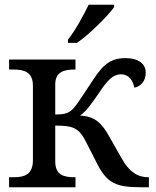

<svg xmlns="http://www.w3.org/2000/svg" viewBox="-20 -786 655 806"><path d="M569.8 0H605V-42H602.1C557.1 -42 521.5 -65.4 490.2 -122.1L438 -213.9C408.2 -268.1 378.4 -298.3 315.9 -300.8C342.3 -319.3 362.8 -348.1 397 -397.9C430.7 -449.2 455.1 -474.1 487.8 -474.1C521 -474.1 538.6 -447.8 543.9 -418C569.8 -423.3 591.8 -443.8 591.8 -481C591.8 -517.6 562.5 -542 505.9 -542C430.2 -542 401.4 -498 356 -428.2L313 -363.8C301.8 -346.7 291.5 -334 283.2 -326.2C267.1 -310.1 247.6 -305.2 211.9 -305.2V-431.2C211.9 -485.8 251 -494.1 293.9 -494.1H296.9V-536.1H18.1V-494.1H36.1C80.6 -494.1 118.2 -484.4 118.2 -425.8V-113.8C118.2 -51.3 80.6 -42 36.1 -42H18.1V0H296.9V-42H293.9C248.5 -42 211.9 -50.3 211.9 -108.9V-258.8C288.1 -258.8 311.5 -248.5 340.8 -190.9L390.1 -94.2C430.7 -17.1 468.3 0 569.8 0ZM265.1 -606H303.2C355 -641.6 432.6 -718.8 459 -755.9V-766.1H352.1C331.5 -722.7 295.4 -657.2 265.1 -619.1Z"/></svg>

Font: The Erased English
Style: Regular
Weight: 400
Designer: Monotype Design team + ligartures altered by 180 Amsterdam
Foundry: Monotype Imaging Inc.
Version: Version 1.030;Glyphs 3.1.2 (3151)